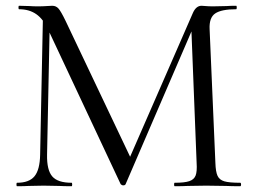

<svg xmlns="http://www.w3.org/2000/svg" viewBox="-20 -645 875 665"><path d="M129 -602 153 -600 143 -109Q142 -56 161 -34Q180 -12 228 -12Q230 -12 230 -6Q230 0 228 0Q200 0 185 -1L131 -2L79 -1Q65 0 39 0Q37 0 37 -6Q37 -12 39 -12Q81 -12 99.5 -34.5Q118 -57 119 -109ZM812 0Q781 0 763 -1L694 -2L630 -1Q614 0 585 0Q583 0 583 -6Q583 -12 585 -12Q619 -12 635.5 -17.5Q652 -23 657.5 -37Q663 -51 661 -81L642 -564L675 -610L415 -7Q413 -3 407 -3Q402 -3 398 -7L147 -542Q130 -579 105.5 -596Q81 -613 46 -613Q44 -613 44 -619Q44 -625 46 -625L83 -624Q93 -623 111 -623Q129 -623 141.5 -624Q154 -625 161 -625Q174 -625 182.5 -615.5Q191 -606 207 -573L435 -93L404 -41L648 -600Q659 -625 678 -625Q683 -625 692.5 -624Q702 -623 718 -623L765 -624Q776 -625 798 -625Q800 -625 800 -619Q800 -613 798 -613Q747 -613 725.5 -598.5Q704 -584 706 -544L726 -81Q727 -50 733.5 -36Q740 -22 757 -17Q774 -12 812 -12Q815 -12 815 -6Q815 0 812 0Z"/></svg>

Font: Cormorant SC
Style: Regular
Weight: 400
Designer: Christian Thalmann (Catharsis Fonts)
Foundry: Catharsis Fonts
Version: Version 4.000